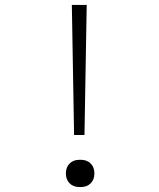

<svg xmlns="http://www.w3.org/2000/svg" viewBox="-20 -750 640 775"><path d="M279 -205 270 -730H330L321 -205ZM301 5Q276 5 261 -10Q246 -25 246 -50Q246 -75 261 -90Q276 -105 301 -105H306Q331 -105 346 -90Q361 -75 361 -50Q361 -25 346 -10Q331 5 306 5Z"/></svg>

Font: Pitagon Sans Mono Thin
Style: Regular
Weight: 100
Monospace: yes
Designer: Travis Tran
Foundry: Pitagon
Version: Version 1.001; ttfautohint (v1.8.4.7-5d5b);gftools[0.9.26]